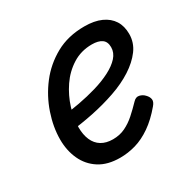

<svg xmlns="http://www.w3.org/2000/svg" viewBox="-127 -642 779 784"><g transform="rotate(-30 263.0 -250.0)"><path d="M225 19Q166 19 127 -6Q88 -31 68.5 -73.5Q49 -116 49 -168Q49 -226 70 -288Q91 -350 131 -402Q171 -454 229.5 -486.5Q288 -519 365 -519Q412 -519 444 -504.5Q476 -490 492.5 -464Q509 -438 509 -401Q509 -360 484.5 -327Q460 -294 419 -267.5Q378 -241 324.5 -222.5Q271 -204 212.5 -192Q154 -180 95 -174L107 -245Q146 -249 189 -257Q232 -265 273 -277Q314 -289 347 -306Q380 -323 399 -344Q418 -365 418 -391Q418 -417 401.5 -428.5Q385 -440 355 -440Q304 -440 263.5 -414.5Q223 -389 195.5 -348.5Q168 -308 153.5 -261.5Q139 -215 139 -173Q139 -139 150 -113.5Q161 -88 183 -74.5Q205 -61 237 -61Q269 -61 295 -73.5Q321 -86 344 -106.5Q367 -127 390 -151Q403 -165 418 -161.5Q433 -158 443 -147Q454 -136 456 -123.5Q458 -111 445 -96Q409 -53 372 -27.5Q335 -2 298.5 8.5Q262 19 225 19Z"/></g></svg>

Font: Playwrite AU TAS
Style: Regular
Weight: 400
Designer: Veronika Burian, José Scaglione
Foundry: TypeTogether
Version: Version 1.002